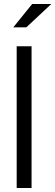

<svg xmlns="http://www.w3.org/2000/svg" viewBox="-20 -935 275 955"><path d="M63 0V-705H137V0ZM46 -799 140 -915H235L111 -799Z"/></svg>

Font: Red Hat Display Variable
Style: Regular
Weight: 400
Designer: Pentagram, MCKL
Foundry: Pentagram, MCKL
Version: Version 1.021